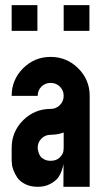

<svg xmlns="http://www.w3.org/2000/svg" viewBox="-20 -719 398 739"><path d="M24.9 -699.2H124V-600.1H24.9ZM225.1 -699.2H324.2V-600.1H225.1ZM325.2 -350.1V0H224.1L224.6 -88.9Q224.6 -83.5 218.3 -64.9Q212.9 -47.9 203.4 -34.9Q193.8 -22 173.3 -11Q152.8 0 125 0Q97.2 0 76.7 -10.5Q56.2 -21 46.6 -35.4Q37.1 -49.8 31.5 -64.5Q25.9 -79.1 25.9 -89.8L24.9 -100.1V-149.9Q24.9 -211.9 68.8 -255.9Q112.8 -299.8 174.8 -299.8Q195.8 -299.8 210.4 -314.5Q225.1 -329.1 225.1 -350.1Q225.1 -371.1 210.4 -385.5Q195.8 -399.9 174.8 -399.9Q153.8 -399.9 139.4 -385.5Q125 -371.1 125 -350.1H24.9Q24.9 -412.1 68.8 -456.1Q112.8 -500 174.8 -500Q236.8 -500 281 -456.1Q325.2 -412.1 325.2 -350.1ZM174.8 -100.1Q196.8 -100.1 209.5 -112.5Q222.2 -125 224.1 -137.2L225.1 -149.9V-209Q201.2 -200.2 174.8 -200.2Q153.8 -200.2 139.4 -185.5Q125 -170.9 125 -149.9Q125 -147.9 125.5 -144.5Q126 -141.1 128.4 -132.6Q130.9 -124 135.5 -117.4Q140.1 -110.8 150.4 -105.5Q160.6 -100.1 174.8 -100.1Z"/></svg>

Font: OSP-DIN
Style: DIN
Weight: 500
Width: 3
Version: Version 001.000